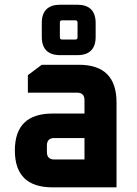

<svg xmlns="http://www.w3.org/2000/svg" viewBox="-20 -807 590 827"><path d="M206.3 0Q44 0 44 -159Q44 -317.9 206.3 -317.9H343.9V-375.9Q343.9 -407.9 311.9 -407.9H100V-483.3L160 -528H320.1Q481.9 -528 481.9 -365.9V0ZM182 -152.1Q182 -120 214.1 -120H343.9V-212.4H214.1Q182 -212.4 182 -180.3ZM160 -648.4V-707.7Q160 -786.7 239.8 -786.7H312.2Q392 -786.7 392 -707.7V-648.4Q392 -569.4 312.2 -569.4H239.8Q160 -569.4 160 -648.4ZM237.9 -646.2Q237.9 -636.7 247.4 -636.7H304.3Q314 -636.7 314 -646.2V-710Q314 -719.4 304.3 -719.4H247.4Q237.9 -719.4 237.9 -710Z"/></svg>

Font: Oxanium ExtraLight
Style: Regular
Weight: 200
Designer: Severin Meyer
Version: Version 2.000